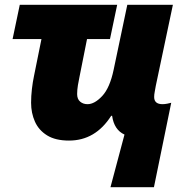

<svg xmlns="http://www.w3.org/2000/svg" viewBox="-20 -573 773 796"><path d="M438 203.1 496.1 -15.1Q453.1 -34.7 444.8 -92.8H440.9Q375.5 9.8 266.1 9.8Q210 9.8 175.3 -11.7Q140.6 -33.2 124.8 -68.8Q108.9 -104.5 108.9 -147Q108.9 -174.8 112.3 -204.1Q115.7 -233.4 121.1 -258.8L151.9 -411.1H32.2L62 -553.2H465.8L436 -411.1H340.8L309.1 -252Q306.2 -239.3 303 -219.7Q299.8 -200.2 299.8 -183.1Q299.8 -162.1 312.3 -151.6Q324.7 -141.1 342.8 -141.1Q372.1 -141.1 403.8 -175Q435.5 -209 451.2 -284.2L507.8 -553.2H696.8L626 -217.8Q624 -206.1 621.6 -193.4Q619.1 -180.7 619.1 -170.9Q619.1 -141.1 653.8 -141.1Q663.1 -141.1 674.1 -143.3Q685.1 -145.5 689.9 -147L618.2 203.1Z"/></svg>

Font: Open Sans ExtraBold
Style: Italic
Weight: 800
Italic angle: -12°
Designer: Monotype Design Team
Foundry: Monotype Imaging Inc.
Version: Version 3.000; ttfautohint (v1.8.4)